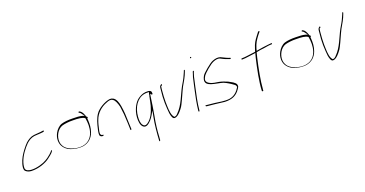

<svg xmlns="http://www.w3.org/2000/svg" viewBox="-41 -1563 5032 2647"><g transform="rotate(-20 2475.5 -240.0)"><path d="M74 -26C84 -3 121 18 164 20C274 24 378 -17 436 -60C466 -83 504 -112 520 -135C527 -149 527 -156 525 -157H524C523 -160 516 -155 512 -148C492 -122 460 -96 429 -73C408 -58 384 -45 353 -31C287 -4 175 20 116 -9C93 -22 82 -35 88 -74C89 -90 94 -110 101 -132C130 -222 195 -304 250 -360C284 -390 319 -412 367 -420H368C382 -421 397 -422 409 -423C435 -425 471 -425 485 -428C499 -430 509 -431 510 -432V-433C518 -450 512 -450 498 -448H497C464 -440 404 -440 367 -435C318 -429 278 -404 241 -371C201 -331 149 -264 119 -210C88 -155 58 -69 74 -26Z M677 -355C639 -284 644 -216 667 -171C685 -135 721 -100 770 -81C817 -63 884 -48 955 -58C1033 -72 1091 -122 1118 -200C1140 -258 1141 -322 1138 -368L1136 -398C1141 -402 1151 -411 1145 -416L1129 -431C1127 -438 1127 -447 1122 -453C1114 -478 1096 -508 1079 -518L1065 -526C1062 -529 1059 -528 1054 -524C1043 -513 1057 -510 1064 -506C1076 -500 1085 -484 1094 -472L1115 -445L1080 -455C1046 -464 1001 -467 946 -467C881 -469 822 -463 780 -450C739 -437 700 -398 677 -355ZM664 -223C655 -306 707 -400 781 -424C820 -435 880 -443 938 -441C1017 -441 1079 -436 1112 -410L1114 -397C1122 -342 1129 -271 1102 -193C1069 -102 988 -46 864 -64C772 -79 705 -117 680 -171C672 -186 666 -204 664 -223ZM938 -441Z M1220 -200C1211 -159 1206 -122 1220 -109C1228 -101 1241 -97 1247 -97H1257C1263 -97 1268 -100 1269 -105C1270 -110 1267 -113 1261 -113H1251C1215 -123 1229 -170 1236 -200C1247 -247 1255 -286 1272 -329C1302 -414 1375 -482 1465 -514C1494 -526 1525 -537 1554 -517C1569 -508 1581 -493 1590 -473C1601 -450 1610 -424 1617 -394C1630 -308 1634 -256 1638 -146L1641 -48C1640 -35 1657 -45 1657 -53L1653 -149C1650 -261 1648 -311 1634 -398C1625 -450 1607 -506 1570 -530C1535 -551 1505 -545 1457 -528C1411 -510 1368 -484 1334 -453C1283 -408 1256 -340 1235 -263Z M1798 -256C1782 -202 1780 -143 1787 -102C1792 -56 1824 -4 1875 -24C1921 -45 1959 -93 1989 -146L2015 -194L2008 -146C2006 -135 2003 -124 2001 -114C1978 1 1968 124 1962 225C1959 245 1975 244 1978 224C1979 210 1980 205 1982 173C1986 87 1998 -16 2018 -115C2037 -212 2047 -300 2061 -390L2067 -423L2081 -404C2085 -403 2090 -403 2093 -404C2095 -404 2097 -405 2096 -406L2097 -418C2099 -449 2084 -462 2050 -465C1996 -469 1958 -455 1918 -431C1862 -398 1822 -336 1798 -256ZM1801 -181C1811 -314 1882 -428 1995 -447C2012 -450 2030 -451 2048 -449L2059 -448L2052 -429C2052 -427 2050 -418 2048 -406C2047 -405 2048 -402 2049 -401L2046 -398L2044 -391C2042 -384 2041 -375 2039 -363L2038 -361C2035 -350 2033 -336 2030 -320L2017 -263C1991 -172 1953 -89 1885 -46L1884 -45H1883C1855 -28 1834 -38 1821 -57C1800 -85 1797 -133 1801 -181Z M2225 -445C2223 -409 2217 -365 2214 -324C2211 -267 2211 -199 2216 -146C2218 -99 2223 -55 2236 -25C2245 0 2257 18 2296 3C2325 -7 2359 -44 2384 -77C2400 -95 2410 -114 2421 -135C2458 -207 2491 -291 2529 -365L2530 -366C2562 -421 2599 -483 2619 -541L2624 -555C2627 -563 2627 -562 2626 -564C2622 -578 2613 -569 2610 -557L2605 -544C2601 -535 2594 -522 2587 -504C2569 -460 2540 -412 2515 -370C2456 -263 2417 -127 2324 -37C2316 -27 2297 -8 2275 -8H2272C2265 -17 2261 -18 2253 -34C2228 -86 2230 -170 2228 -241C2228 -294 2231 -347 2236 -398C2238 -422 2239 -438 2243 -457L2245 -468C2250 -472 2261 -475 2261 -476C2263 -484 2261 -494 2257 -494C2253 -494 2251 -492 2251 -490H2250C2234 -478 2228 -471 2225 -445Z M2752 -700C2751 -695 2754 -690 2760 -690C2766 -690 2769 -692 2770 -698C2771 -703 2767 -709 2762 -709C2757 -709 2753 -706 2752 -700ZM2686 -376C2680 -352 2675 -328 2669 -301C2663 -274 2657 -246 2651 -216L2632 -124C2624 -84 2613 -8 2610 23V34C2610 36 2610 36 2613 39C2619 44 2625 36 2626 30V20L2627 19C2635 -73 2661 -196 2685 -301C2691 -328 2696 -352 2702 -376C2709 -414 2719 -455 2731 -487L2739 -506C2739 -507 2739 -509 2738 -512C2734 -520 2726 -513 2723 -508L2717 -489V-488C2705 -456 2693 -417 2686 -376Z M2730 -10C2724 -6 2728 3 2731 5L2745 8C2776 11 2816 16 2854 19C2901 23 2950 32 2996 36C3102 40 3157 10 3201 -39C3215 -55 3235 -83 3242 -103C3245 -133 3232 -149 3211 -164V-165H3210C3203 -172 3193 -178 3180 -185C3166 -192 3153 -201 3135 -210C3096 -227 3056 -242 3011 -251L2950 -261C2917 -267 2880 -282 2863 -298C2848 -312 2838 -326 2844 -353L2845 -355C2849 -367 2857 -382 2867 -399C2879 -416 2904 -439 2944 -474C2984 -508 3016 -529 3039 -539C3071 -552 3105 -561 3136 -550V-549L3168 -533L3169 -532C3192 -519 3219 -510 3245 -501L3264 -494H3265C3269 -494 3272 -493 3274 -493C3280 -504 3278 -508 3275 -509L3253 -516H3252C3240 -521 3230 -525 3219 -530C3191 -541 3174 -554 3149 -564C3112 -576 3077 -571 3033 -554C3010 -545 2975 -521 2931 -484C2887 -447 2859 -420 2850 -404C2839 -386 2834 -370 2829 -354C2805 -248 2962 -250 3062 -220H3064C3117 -198 3163 -168 3196 -143C3213 -134 3221 -122 3225 -103L3226 -100C3192 -41 3143 9 3066 19C2986 27 2921 9 2860 3C2822 0 2782 -6 2752 -8L2736 -10C2735 -10 2733 -11 2730 -10Z M3412 -440C3411 -436 3414 -431 3418 -431H3426C3479 -431 3534 -444 3605 -451L3622 -453L3617 -440C3612 -423 3608 -406 3603 -386C3568 -236 3533 -65 3527 61V70C3528 80 3549 79 3548 69L3547 59L3548 58C3557 -72 3589 -236 3624 -386C3629 -408 3634 -430 3640 -450L3642 -457L3651 -459C3684 -468 3720 -471 3755 -475C3786 -480 3833 -489 3863 -489H3872C3877 -489 3881 -492 3882 -496C3883 -502 3881 -505 3876 -505H3867C3862 -505 3848 -504 3826 -501C3782 -497 3718 -487 3665 -478L3649 -475L3652 -488C3654 -495 3654 -500 3657 -508C3679 -580 3700 -611 3742 -668L3776 -710C3783 -720 3764 -724 3757 -716L3724 -673C3680 -615 3659 -584 3636 -508C3632 -497 3628 -482 3624 -470C3608 -469 3595 -467 3578 -464H3577C3525 -458 3471 -448 3428 -448H3421C3417 -448 3413 -444 3412 -440Z M3951 -355C3913 -284 3918 -216 3941 -171C3959 -135 3995 -100 4044 -81C4091 -63 4158 -48 4229 -58C4307 -72 4365 -122 4392 -200C4414 -258 4415 -322 4412 -368L4410 -398C4415 -402 4425 -411 4419 -416L4403 -431C4401 -438 4401 -447 4396 -453C4388 -478 4370 -508 4353 -518L4339 -526C4336 -529 4333 -528 4328 -524C4317 -513 4331 -510 4338 -506C4350 -500 4359 -484 4368 -472L4389 -445L4354 -455C4320 -464 4275 -467 4220 -467C4155 -469 4096 -463 4054 -450C4013 -437 3974 -398 3951 -355ZM3938 -223C3929 -306 3981 -400 4055 -424C4094 -435 4154 -443 4212 -441C4291 -441 4353 -436 4386 -410L4388 -397C4396 -342 4403 -271 4376 -193C4343 -102 4262 -46 4138 -64C4046 -79 3979 -117 3954 -171C3946 -186 3940 -204 3938 -223ZM4212 -441Z M4549 -445C4547 -409 4541 -365 4538 -324C4535 -267 4535 -199 4540 -146C4542 -99 4547 -55 4560 -25C4569 0 4581 18 4620 3C4649 -7 4683 -44 4708 -77C4724 -95 4734 -114 4745 -135C4782 -207 4815 -291 4853 -365L4854 -366C4886 -421 4923 -483 4943 -541L4948 -555C4951 -563 4951 -562 4950 -564C4946 -578 4937 -569 4934 -557L4929 -544C4925 -535 4918 -522 4911 -504C4893 -460 4864 -412 4839 -370C4780 -263 4741 -127 4648 -37C4640 -27 4621 -8 4599 -8H4596C4589 -17 4585 -18 4577 -34C4552 -86 4554 -170 4552 -241C4552 -294 4555 -347 4560 -398C4562 -422 4563 -438 4567 -457L4569 -468C4574 -472 4585 -475 4585 -476C4587 -484 4585 -494 4581 -494C4577 -494 4575 -492 4575 -490H4574C4558 -478 4552 -471 4549 -445Z"/></g></svg>

Font: Stray Cat
Style: ExLtExtObl
Weight: 200
Version: Version 1.0